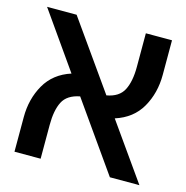

<svg xmlns="http://www.w3.org/2000/svg" viewBox="-92 -679 743 766"><g transform="rotate(15 280.0 -296.0)"><path d="M10 -592H132L330 -312Q381 -321 399.5 -357Q418 -393 418 -453V-592H526V-449Q526 -374 492 -314.5Q458 -255 386 -232L550 0H428L230 -281Q178 -271 160 -235.5Q142 -200 142 -140V0H34V-143Q34 -218 68 -277.5Q102 -337 173 -360Z"/></g></svg>

Font: LT Superior Semi-bold
Style: Regular
Weight: 600
Designer: Daniel Lyons
Foundry: LyonsType
Version: Version 1.0